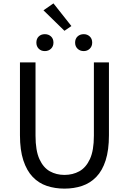

<svg xmlns="http://www.w3.org/2000/svg" viewBox="-20 -1102 761 1135"><path d="M361 13Q305 13 257 -3Q209 -19 173.5 -56Q138 -93 118 -154Q98 -215 98 -302V-733H190V-300Q190 -212 213 -161.5Q236 -111 274.5 -89.5Q313 -68 361 -68Q410 -68 449 -89.5Q488 -111 511.5 -161.5Q535 -212 535 -300V-733H624V-302Q624 -215 604.5 -154Q585 -93 549 -56Q513 -19 465 -3Q417 13 361 13ZM245 -800Q223 -800 209 -814Q195 -828 195 -850Q195 -873 209 -886.5Q223 -900 245 -900Q267 -900 281.5 -886.5Q296 -873 296 -850Q296 -828 281.5 -814Q267 -800 245 -800ZM361 -920 237 -1041 296 -1082 402 -948ZM475 -800Q453 -800 438.5 -814Q424 -828 424 -850Q424 -873 438.5 -886.5Q453 -900 475 -900Q496 -900 510.5 -886.5Q525 -873 525 -850Q525 -828 510.5 -814Q496 -800 475 -800Z"/></svg>

Font: Noto Sans KR
Style: Regular
Weight: 400
Designer: Ryoko NISHIZUKA  (kana, bopomofo & ideographs); Paul D. Hunt (Latin, Greek & Cyrillic); Sandoll Communications , Soo-you
Foundry: Adobe
Version: Version 2.004-H2;hotconv 1.0.118;makeotfexe 2.5.65603